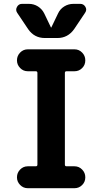

<svg xmlns="http://www.w3.org/2000/svg" viewBox="-20 -990 540 1010"><path d="M127.9 -836.9 70.3 -922.9Q60.5 -937.5 69.3 -953.6Q78.1 -969.7 95.7 -969.7H131.8Q158.2 -969.7 179.7 -956.1Q201.2 -942.4 212.9 -918.9L248 -845.7Q248 -844.7 249 -844.7Q250 -844.7 250 -845.7L285.2 -918.9Q295.9 -942.4 317.9 -956.1Q339.8 -969.7 366.2 -969.7H402.3Q419.9 -969.7 429.2 -954.1Q438.5 -938.5 427.7 -922.9L370.1 -836.9Q336.9 -790 282.2 -790H215.8Q160.2 -790 127.9 -836.9ZM372.1 -730.5Q395.5 -730.5 412.1 -713.4Q428.7 -696.3 428.7 -672.9V-671.9Q428.7 -648.4 412.1 -631.8Q395.5 -615.2 372.1 -615.2H330.1Q321.3 -615.2 321.3 -606.4V-124Q321.3 -115.2 330.1 -115.2H372.1Q395.5 -115.2 412.1 -98.1Q428.7 -81.1 428.7 -57.6V-56.6Q428.7 -33.2 412.1 -16.6Q395.5 0 372.1 0H126Q102.5 0 85.9 -17.1Q69.3 -34.2 69.3 -56.6V-57.6Q69.3 -81.1 85.9 -98.1Q102.5 -115.2 126 -115.2H168Q176.8 -115.2 176.8 -124V-606.4Q176.8 -615.2 168 -615.2H126Q102.5 -615.2 85.9 -632.3Q69.3 -649.4 69.3 -671.9V-672.9Q69.3 -696.3 85.9 -713.4Q102.5 -730.5 126 -730.5Z"/></svg>

Font: Rounded Mgen+ 1m bold
Style: Bold
Weight: 700
Designer: [Source Han Sans]
Ryoko NISHIZUKA  (kana & ideographs); Paul D. Hunt (Latin, Greek & Cyrillic); Wenlong ZHANG  (bopomofo
Version: Version 1.059.20150602